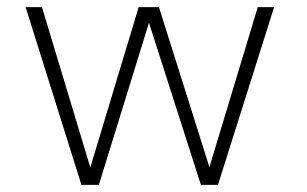

<svg xmlns="http://www.w3.org/2000/svg" viewBox="-20 -520 864 540"><path d="M705 -500 569 -50 427 -500H370L234 -49L98 -500H52L209 0H258L399 -456L545 0H593L751 -500Z"/></svg>

Font: Perun ExtraLight
Style: Regular
Weight: 200
Foundry: Copyright (c) Stefan Peev, Context Ltd, 2016
Version: Version 1.089